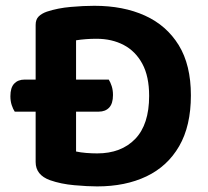

<svg xmlns="http://www.w3.org/2000/svg" viewBox="-20 -642 734 676"><path d="M181 -361.8V-248.9H327.7Q350.9 -248.9 364.4 -263.2Q377.8 -277.5 377.8 -307.3Q377.8 -324.9 373.2 -339Q368.5 -353.1 362.9 -361.8ZM210.4 -248.9V-361.8H66.7Q43.5 -361.8 30 -347.6Q16.6 -333.5 16.6 -303.3Q16.6 -286.1 21.2 -272Q25.9 -257.8 31.9 -248.9ZM505.1 -304.4Q505.1 -203.8 456 -152.8Q406.8 -101.9 322.2 -101.9Q303.7 -101.9 283.5 -103.5Q263.3 -105.2 247.8 -108.6V-500.1Q264.5 -502.8 282.3 -504.1Q300 -505.5 319.8 -505.5Q373.9 -505.5 415.6 -483.6Q457.2 -461.7 481.1 -417.5Q505.1 -373.2 505.1 -304.4ZM652.1 -306.4Q652.1 -413.3 609.3 -483Q566.4 -552.6 490.3 -587.1Q414.2 -621.6 312.2 -621.6Q273.9 -621.6 228.9 -617.6Q184 -613.7 145.1 -601Q127.1 -594.7 116.3 -584.2Q105.5 -573.7 105.5 -554.4V-71.5Q105.5 -25.9 156 -7.6Q194.7 6 241.8 10.1Q288.9 14.3 321.9 14.3Q421.5 14.3 495.6 -21Q569.8 -56.4 610.9 -127.5Q652.1 -198.7 652.1 -306.4Z"/></svg>

Font: Baloo Tammudu 2
Style: Regular
Weight: 400
Designer: Maithili Shingre, Omkar Shende and Ek Type
Foundry: Ek Type
Version: Version 1.700